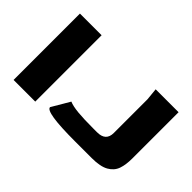

<svg xmlns="http://www.w3.org/2000/svg" viewBox="-85 -896 1203 1203"><g transform="rotate(45 517.0 -294.0)"><path d="M80 -588H272V0H80ZM362 -41 432 -160Q460 -148 510.5 -143Q561 -138 649 -138H682Q759 -138 759 -209V-508L751 -588H954V-179Q954 -122 940.5 -83.5Q927 -45 887.5 -22.5Q848 0 773 0H624Q362 0 362 -41Z"/></g></svg>

Font: Gold Bold
Style: Regular
Weight: 400
Designer: jaiki
Version: Version 1.000